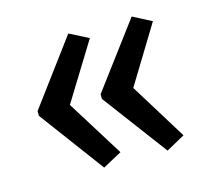

<svg xmlns="http://www.w3.org/2000/svg" viewBox="-69 -635 597 556"><g transform="rotate(-15 230.0 -357.0)"><path d="M35 -364V-350L179 -156L236 -187L130 -357L236 -529L179 -558ZM224 -364V-350L369 -156L425 -187L320 -357L425 -529L369 -558Z"/></g></svg>

Font: Noto Sans Kannada UI ExtraCondensed
Style: Regular
Weight: 400
Width: 2
Designer: Jelle Bosma - Monotype Design Team
Foundry: Monotype Imaging Inc.
Version: Version 2.005